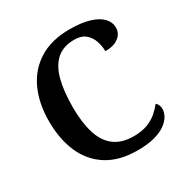

<svg xmlns="http://www.w3.org/2000/svg" viewBox="-167 -864 983 1014"><g transform="rotate(-30 324.0 -357.0)"><path d="M386 10Q276 10 202.5 -36Q129 -82 92.5 -164.5Q56 -247 56 -358Q56 -466 94 -548.5Q132 -631 207 -677.5Q282 -724 392 -724Q465 -724 513.5 -709Q562 -694 586 -668Q610 -642 610 -610Q610 -574 580.5 -551.5Q551 -529 499 -529Q499 -561 488.5 -592Q478 -623 453.5 -643.5Q429 -664 387 -664Q319 -664 278.5 -628Q238 -592 220 -524Q202 -456 202 -358Q202 -265 222.5 -199Q243 -133 288 -99Q333 -65 406 -65Q455 -65 490 -78.5Q525 -92 549 -113Q573 -134 590 -156Q598 -150 603 -139Q608 -128 608 -114Q608 -94 596 -72.5Q584 -51 558 -32Q532 -13 489.5 -1.5Q447 10 386 10Z"/></g></svg>

Font: Noto Serif Kannada SemiBold
Style: Regular
Weight: 600
Version: Version 2.003